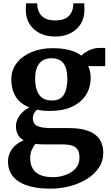

<svg xmlns="http://www.w3.org/2000/svg" viewBox="-20 -858 664 1148"><path d="M282 270Q219.5 270 172.1 259.2Q124.7 248.4 92.6 227.8Q60.5 207.3 44.2 177.4Q27.9 147.6 27.9 109.1Q27.9 77 40.6 51.7Q53.3 26.5 74.8 8.7Q96.3 -9.1 122 -18.6Q98 -32.4 86.7 -53.9Q75.3 -75.5 75.3 -103.4Q75.3 -126 85.7 -147.5Q96 -169.1 114.2 -186.8Q132.4 -204.5 155.9 -215.5Q99.2 -237.8 73.4 -281.2Q47.6 -324.6 47.6 -381.5Q47.6 -441.1 81.8 -483.3Q116 -525.5 171.9 -547.8Q227.9 -570 293 -570Q351.7 -570 394.9 -558.7Q438.1 -547.5 466.6 -525.4Q474.3 -534.4 490.7 -545.2Q507.1 -556.1 529.1 -563.8Q551.1 -571.4 575.2 -571.4H609.1V-462.7H506.9Q511.9 -453.5 515.1 -442.6Q518.4 -431.8 520.2 -419.9Q522.1 -408 522.1 -394.7Q522.5 -334.5 493.3 -289.5Q464.1 -244.5 409.8 -219.6Q355.5 -194.7 279.8 -194.7Q258 -194.7 238.2 -196.5Q218.4 -198.4 200.9 -202.2Q189.4 -191.5 182.8 -179.1Q176.2 -166.8 176.2 -151.8Q176.2 -118.9 201.4 -105.5Q226.5 -92.1 286.9 -92.1H394Q462 -92.1 507.2 -75.4Q552.3 -58.8 574.8 -25.9Q597.4 7 597.4 55.8Q597.4 104.4 571.5 143.8Q545.5 183.2 500.8 211.4Q456.1 239.7 399.6 254.8Q343.1 270 282 270ZM296.7 201.3Q335.6 201.3 371.8 188.3Q408 175.3 431.6 149.7Q455.2 124 455.2 85.7Q455.2 58 446.2 40.3Q437.2 22.6 414.9 14Q392.6 5.4 352.3 5.4H238.5Q226.1 5.4 214.3 4.5Q202.5 3.7 191.9 2Q179.5 17.1 170 38.5Q160.6 59.8 160.6 88.1Q160.6 122.6 174.6 148Q188.5 173.4 218.4 187.3Q248.3 201.3 296.7 201.3ZM289.8 -257Q340.1 -257 361.3 -291.2Q382.5 -325.4 382.5 -384.4Q382.5 -428.3 372.1 -456Q361.7 -483.6 340.7 -496.7Q319.7 -509.8 288.1 -509.8Q257.4 -509.8 235.5 -496.6Q213.7 -483.4 201.9 -456.5Q190.1 -429.6 190.1 -387.8Q190.1 -348 200.3 -318.4Q210.5 -288.9 232.4 -273Q254.4 -257 289.8 -257ZM310.9 -639.4Q256.5 -639.4 216.9 -659.9Q177.2 -680.5 155.7 -716.1Q134.3 -751.7 134.3 -797.3Q134.3 -807.1 134.6 -818.8Q134.9 -830.6 136.3 -838H202.6Q202.6 -833.6 202.9 -828.4Q203.1 -823.2 203.6 -817.7Q206.6 -797.6 217.2 -778.7Q227.8 -759.8 250.3 -747.8Q272.8 -735.9 310.9 -735.9Q348.6 -735.9 371.1 -747.8Q393.5 -759.8 404.1 -778.3Q414.7 -796.9 417 -817Q418 -823.2 418.4 -828.4Q418.7 -833.6 418.4 -838H483.6Q483.9 -830.6 484.4 -819Q484.9 -807.5 484.9 -798Q484.9 -752.1 463.3 -716.3Q441.6 -680.5 402.5 -659.9Q363.4 -639.4 310.9 -639.4Z"/></svg>

Font: Merriweather 7pt Light
Style: Regular
Weight: 300
Designer: Eben Sorkin
Foundry: Eben Sorkin
Version: Version 2.200;gftools[0.9.31]